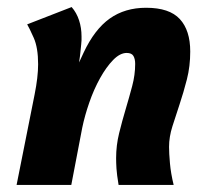

<svg xmlns="http://www.w3.org/2000/svg" viewBox="-20 -524 592 544"><path d="M519 -378Q519 -336 509.5 -299Q500 -262 489 -229Q478 -196 468.5 -166Q459 -136 459 -108Q459 -90 461.5 -61.5Q464 -33 472 0H316Q311 -30 310 -46.5Q309 -63 309 -76Q309 -112 317.5 -146.5Q326 -181 336 -214.5Q346 -248 354.5 -280Q363 -312 363 -343Q363 -357 358 -365.5Q353 -374 339 -374Q320 -374 300.5 -354Q281 -334 263.5 -302.5Q246 -271 233 -233.5Q220 -196 213 -162L182 0H27L78 -256Q83 -281 85.5 -302.5Q88 -324 88 -342Q88 -389 75.5 -417Q63 -445 57 -455L183 -504Q197 -488 204 -466.5Q211 -445 211 -421Q211 -415 211 -410Q211 -405 210 -397.5Q209 -390 208 -378Q207 -366 204 -347L217 -375Q248 -441 291 -471.5Q334 -502 394 -502Q460 -502 489.5 -470Q519 -438 519 -378Z"/></svg>

Font: Amaranth
Style: Bold Italic
Weight: 700
Italic angle: -12°
Designer: Gesine Todt
Foundry: Gesine Todt
Version: Version 1.001